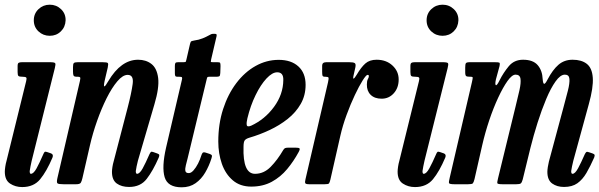

<svg xmlns="http://www.w3.org/2000/svg" viewBox="-20 -785 2554 818"><path d="M124 -698.5Q124 -727 144 -746Q164 -765 192 -765Q220 -765 240 -746Q260 -727 259.5 -698.5Q258.5 -670 239.2 -651.2Q220 -632.5 192 -632.5Q164 -632.5 144 -651.2Q124 -670 124 -698.5ZM213.5 -494.5 115 -100Q113.5 -93.5 110 -76.5Q106.5 -59.5 106.5 -56Q106.5 -44.5 111.5 -44.5Q123 -44.5 135.8 -67.8Q148.5 -91 164.5 -128Q167.5 -135.5 170.5 -137.8Q173.5 -140 181.5 -137L197.5 -131.5Q209 -127 203.5 -113.5Q178.5 -54.5 151 -21.2Q123.5 12 74.5 12Q45.5 12 23 -2.8Q0.5 -17.5 0.5 -53.5Q0.5 -62 2.5 -75.2Q4.5 -88.5 7.5 -98.5L91.5 -439.5Q94.5 -451 91.8 -454.5Q89 -458 76.5 -458H75.5Q62 -458 58.5 -461.5Q55 -465 55 -478V-503.5Q55 -514.5 59.2 -517.2Q63.5 -520 73.5 -520H192.5Q212 -520 215 -515.8Q218 -511.5 213.5 -494.5Z M311.5 -520H416.5Q436 -520 439.2 -516.5Q442.5 -513 439 -497L426 -441.5Q420.5 -416.5 424.8 -417Q429 -417.5 441.5 -439.5Q495.5 -530.5 568.5 -530.5Q602 -530.5 625.2 -512.5Q648.5 -494.5 653.8 -453Q659 -411.5 638 -341L567.5 -100Q565.5 -93 562 -76.2Q558.5 -59.5 558.5 -56Q558.5 -44.5 564 -44.5Q575 -44.5 587.8 -67.5Q600.5 -90.5 616.5 -127.5Q620 -135 623 -137.5Q626 -140 633.5 -137L650.5 -131Q657.5 -128.5 658.5 -125Q659.5 -121.5 656 -113Q631.5 -57 605 -22.8Q578.5 11.5 530 11.5Q498 11.5 477.5 -3.2Q457 -18 457 -53Q457 -61 459 -73.8Q461 -86.5 464 -96.5L524 -327Q540 -388.5 545.2 -427.2Q550.5 -466 524 -466Q503 -466 479.8 -438.5Q456.5 -411 434.2 -366.5Q412 -322 393.5 -269.5Q375 -217 363.5 -167L331 -25.5Q328 -12.5 324 -6.2Q320 0 303.5 0H251.5Q229 0 224.8 -4Q220.5 -8 224.5 -26L320.5 -440Q323.5 -453 321.2 -455.5Q319 -458 312.5 -458H308Q296 -458 293.5 -462.8Q291 -467.5 291 -480.5V-499Q291 -512.5 294.5 -516.2Q298 -520 311.5 -520Z M739 -520H761.5Q770.5 -520 771.8 -522.5Q773 -525 774.5 -532.5L789.5 -597.5Q792 -607.5 794.8 -609Q797.5 -610.5 808 -612.5Q827 -615 843 -621.5Q859 -628 868.5 -633.5Q876.5 -638 880 -639.5Q883.5 -641 892.5 -641Q900.5 -641 902.2 -639Q904 -637 902.5 -630L879.5 -531.5Q878 -524 878.2 -522Q878.5 -520 887 -520H906Q915.5 -520 917.5 -517.5Q919.5 -515 919.5 -503.5L918.5 -474Q918 -462.5 914.5 -460.2Q911 -458 901 -458H872Q865 -458 863.5 -456Q862 -454 860.5 -447L779.5 -111Q775.5 -95.5 771.8 -80.8Q768 -66 769.8 -56.8Q771.5 -47.5 784.5 -47.5Q794 -47.5 804.5 -59.2Q815 -71 823.8 -88.2Q832.5 -105.5 837.5 -122Q840 -130 843.2 -133.8Q846.5 -137.5 855.5 -135L874 -129Q881.5 -126 882.8 -122.8Q884 -119.5 880.5 -109Q870.5 -77.5 854.2 -49.8Q838 -22 813.2 -4.5Q788.5 13 754 13Q694.5 13 681.5 -30Q668.5 -73 687.5 -156L755 -445Q757 -453 755.2 -455.5Q753.5 -458 744 -458H735.5Q728.5 -458 726.8 -461.5Q725 -465 725 -473V-504Q725 -513.5 727.5 -516.8Q730 -520 739 -520Z M910 -182Q910 -257 930.5 -320.2Q951 -383.5 986.8 -430.8Q1022.5 -478 1069 -504Q1115.5 -530 1167.5 -530Q1220.5 -530 1251.2 -502Q1282 -474 1282 -423.5Q1282 -378.5 1261.2 -342.2Q1240.5 -306 1205.5 -278.2Q1170.5 -250.5 1128.2 -230.8Q1086 -211 1043 -198.5Q1028 -194 1022.8 -187.2Q1017.5 -180.5 1017.5 -159Q1014 -44.5 1066.5 -44.5Q1104 -44.5 1133 -74Q1162 -103.5 1186.5 -145.5Q1190.5 -152.5 1195.2 -154.2Q1200 -156 1211 -156H1237.5Q1253 -156 1256 -152.8Q1259 -149.5 1252.5 -137.5Q1231.5 -98.5 1203.5 -64.8Q1175.5 -31 1137.8 -10.5Q1100 10 1050.5 10Q1003 10 971.8 -16.8Q940.5 -43.5 925.2 -87.2Q910 -131 910 -182ZM1050 -249.5Q1108.5 -276.5 1147.5 -329.8Q1186.5 -383 1187 -444Q1188 -477 1161 -477Q1140 -477 1115.2 -450.5Q1090.5 -424 1068.8 -379.5Q1047 -335 1034 -281Q1029.5 -262.5 1031.2 -252.5Q1033 -242.5 1050 -249.5Z M1370.5 -520H1467.5Q1485.5 -520 1491.2 -516.2Q1497 -512.5 1494 -498L1487.5 -469Q1482.5 -448.5 1486.8 -450.2Q1491 -452 1500 -467Q1518.5 -498.5 1536.5 -514.5Q1554.5 -530.5 1584.5 -530.5Q1625.5 -530.5 1652 -506Q1678.5 -481.5 1678.5 -446.5Q1678.5 -411 1657.8 -387.8Q1637 -364.5 1606 -364.5Q1576 -364.5 1559.2 -381Q1542.5 -397.5 1543 -425Q1543 -440.5 1547.2 -447.8Q1551.5 -455 1551.5 -461Q1551.5 -466 1546 -466Q1540 -466 1525 -442.2Q1510 -418.5 1491.8 -380Q1473.5 -341.5 1456.8 -296Q1440 -250.5 1430 -206.5L1387.5 -19.5Q1384.5 -7 1381.5 -3.5Q1378.5 0 1362.5 0H1298.5Q1282.5 0 1280.5 -4.8Q1278.5 -9.5 1281.5 -21.5L1377.5 -434.5Q1381 -450.5 1379.5 -454.2Q1378 -458 1366.5 -458H1365Q1356 -458 1354.2 -462.2Q1352.5 -466.5 1352.5 -479.5V-505.5Q1352.5 -520 1370.5 -520Z M1797.5 -698.5Q1797.5 -727 1817.5 -746Q1837.5 -765 1865.5 -765Q1893.5 -765 1913.5 -746Q1933.5 -727 1933 -698.5Q1932 -670 1912.8 -651.2Q1893.5 -632.5 1865.5 -632.5Q1837.5 -632.5 1817.5 -651.2Q1797.5 -670 1797.5 -698.5ZM1887 -494.5 1788.5 -100Q1787 -93.5 1783.5 -76.5Q1780 -59.5 1780 -56Q1780 -44.5 1785 -44.5Q1796.5 -44.5 1809.2 -67.8Q1822 -91 1838 -128Q1841 -135.5 1844 -137.8Q1847 -140 1855 -137L1871 -131.5Q1882.5 -127 1877 -113.5Q1852 -54.5 1824.5 -21.2Q1797 12 1748 12Q1719 12 1696.5 -2.8Q1674 -17.5 1674 -53.5Q1674 -62 1676 -75.2Q1678 -88.5 1681 -98.5L1765 -439.5Q1768 -451 1765.2 -454.5Q1762.5 -458 1750 -458H1749Q1735.5 -458 1732 -461.5Q1728.5 -465 1728.5 -478V-503.5Q1728.5 -514.5 1732.8 -517.2Q1737 -520 1747 -520H1866Q1885.5 -520 1888.5 -515.8Q1891.5 -511.5 1887 -494.5Z M1981.5 -520H2087.5Q2103.5 -520 2107.2 -518.2Q2111 -516.5 2108 -502.5L2093 -447.5Q2088 -425 2092.5 -422.2Q2097 -419.5 2108.5 -443Q2124.5 -475 2147.5 -502.8Q2170.5 -530.5 2208.5 -530.5Q2251 -530.5 2270.8 -507.5Q2290.5 -484.5 2292 -448Q2293.5 -428.5 2298.2 -427.8Q2303 -427 2313 -446.5Q2334.5 -487.5 2359.2 -509Q2384 -530.5 2419.5 -530.5Q2457.5 -530.5 2480 -513Q2502.5 -495.5 2505.5 -454Q2508.5 -412.5 2488.5 -341L2422.5 -100Q2420.5 -92.5 2417 -76Q2413.5 -59.5 2413.5 -56Q2413.5 -44.5 2419 -44.5Q2430 -44.5 2442.8 -68Q2455.5 -91.5 2471.5 -128Q2475 -135 2478 -137.2Q2481 -139.5 2489 -136.5L2504 -131.5Q2512 -128.5 2513.2 -125.5Q2514.5 -122.5 2511.5 -114Q2495 -76.5 2478.5 -48.2Q2462 -20 2439.8 -4.2Q2417.5 11.5 2383 11.5Q2353 11.5 2332.5 -3.2Q2312 -18 2312 -53Q2312 -61 2314 -73.8Q2316 -86.5 2318.5 -96.5L2380.5 -327Q2391.5 -367.5 2399.5 -399Q2407.5 -430.5 2406 -448.8Q2404.5 -467 2386.5 -467Q2367.5 -467 2347 -438.2Q2326.5 -409.5 2307 -363Q2287.5 -316.5 2270.2 -262Q2253 -207.5 2240 -155.5L2207 -20.5Q2203.5 -8 2199.2 -4Q2195 0 2179 0H2122.5Q2100.5 0 2099 -4.2Q2097.5 -8.5 2102 -26L2176.5 -331Q2186.5 -370.5 2193.2 -401.2Q2200 -432 2197.5 -449.5Q2195 -467 2176.5 -467Q2161.5 -467 2142.2 -440Q2123 -413 2102.5 -369Q2082 -325 2064.2 -272Q2046.5 -219 2034.5 -166.5L2001.5 -21.5Q1998 -8 1994.5 -4Q1991 0 1973.5 0H1917.5Q1894.5 0 1893 -5Q1891.5 -10 1896 -28L1990.5 -434.5Q1994 -450 1994 -454Q1994 -458 1985.5 -458H1983.5Q1970.5 -458 1966.2 -460.8Q1962 -463.5 1962 -477.5V-497Q1962 -511 1964.8 -515.5Q1967.5 -520 1981.5 -520Z"/></svg>

Font: Besley* Condensed Medium
Style: Italic
Weight: 500
Width: 3
Italic angle: -13°
Designer: Owen Earl
Foundry: indestructible type*
Version: Version 3.000; ttfautohint (v1.8.3)